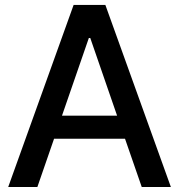

<svg xmlns="http://www.w3.org/2000/svg" viewBox="-20 -747 715 767"><path d="M129.3 0 196 -192.8H479.4L546.2 0H662.6L400.9 -727.3H274.1L12.8 0ZM227.6 -284.8 334.9 -595.2H340.6L447.8 -284.8Z"/></svg>

Font: RED Number Medium
Style: Regular
Weight: 500
Designer: RED UED
Foundry: rsms
Version: Version 1.003;FEAKit 1.0